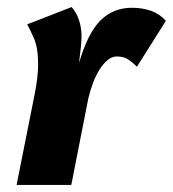

<svg xmlns="http://www.w3.org/2000/svg" viewBox="-20 -524 490 544"><path d="M368 -335Q357 -346 344 -355Q331 -364 311 -364Q297 -364 284.5 -353.5Q272 -343 261.5 -326Q251 -309 243 -287.5Q235 -266 230 -244L182 0H27L78 -256Q83 -281 85.5 -302.5Q88 -324 88 -342Q88 -389 75.5 -417Q63 -445 57 -455L183 -504Q197 -488 204 -466.5Q211 -445 211 -421Q211 -410 209.5 -394Q208 -378 204 -346Q229 -431 265 -466.5Q301 -502 354 -502Q383 -502 407.5 -493.5Q432 -485 450 -465Z"/></svg>

Font: Amaranth
Style: Bold Italic
Weight: 700
Italic angle: -12°
Designer: Gesine Todt
Foundry: Gesine Todt
Version: Version 1.001